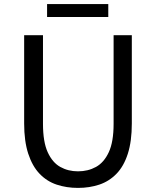

<svg xmlns="http://www.w3.org/2000/svg" viewBox="-20 -905 761 938"><path d="M361 13Q305 13 257 -3Q209 -19 173.5 -56Q138 -93 118 -154Q98 -215 98 -302V-733H190V-300Q190 -212 213 -161.5Q236 -111 274.5 -89.5Q313 -68 361 -68Q410 -68 449 -89.5Q488 -111 511.5 -161.5Q535 -212 535 -300V-733H624V-302Q624 -215 604.5 -154Q585 -93 549 -56Q513 -19 465 -3Q417 13 361 13ZM210 -822V-885H509V-822Z"/></svg>

Font: Noto Sans HK
Style: Regular
Weight: 400
Designer: Ryoko NISHIZUKA 西塚涼子 (kana, bopomofo & ideographs); Paul D. Hunt (Latin, Greek & Cyrillic); Sandoll Communications 산돌커뮤니
Foundry: Adobe
Version: Version 2.004-H2;hotconv 1.0.118;makeotfexe 2.5.65603